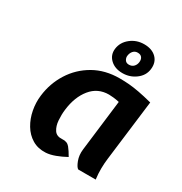

<svg xmlns="http://www.w3.org/2000/svg" viewBox="-176 -881 966 1019"><g transform="rotate(30 306.5 -371.0)"><path d="M249 9Q201.5 11.5 166.2 -9.8Q131 -31 108.8 -68.2Q86.5 -105.5 78 -150.5Q69.5 -195.5 75 -240Q84.5 -319.5 126 -385.2Q167.5 -451 235.5 -490Q303.5 -529 393 -529Q421 -529 449.2 -526.8Q477.5 -524.5 512.5 -518Q547.5 -511.5 596 -499L550 -126Q546.5 -98.5 546 -67Q545.5 -35.5 550 0H443Q431 -7 419.2 -37.8Q407.5 -68.5 412 -105L450 -418Q430.5 -422.5 413.5 -424.2Q396.5 -426 386 -426Q318 -426 276 -374.2Q234 -322.5 224 -240Q220 -208 222.5 -174Q225 -140 240 -117.2Q255 -94.5 289 -97Q318.5 -99.5 334.5 -79.8Q350.5 -60 366 -32Q336 -15.5 305.2 -4Q274.5 7.5 249 9ZM390 -560Q343 -560 315 -586.8Q287 -613.5 292 -653Q297.5 -695 332.8 -723Q368 -751 415 -751Q463 -751 489.8 -724.2Q516.5 -697.5 511 -654Q506 -613 470.5 -586.5Q435 -560 390 -560ZM397 -616Q415 -616 426 -627.2Q437 -638.5 439 -655Q441.5 -672.5 433.2 -683.8Q425 -695 407 -695Q390.5 -695 380 -683.5Q369.5 -672 367 -654Q365 -640 372.8 -628Q380.5 -616 397 -616Z"/></g></svg>

Font: Expletus Sans
Style: Bold Italic
Weight: 700
Italic angle: -7°
Version: Version 7.500